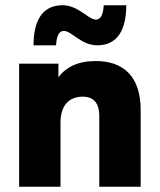

<svg xmlns="http://www.w3.org/2000/svg" viewBox="-20 -713 610 733"><path d="M517 0V-294C517 -421 451 -480 346 -480C278 -480 232 -457 203 -418V-470H53V0H211V-245C211 -312 245 -344 296 -344C338 -344 359 -319 359 -270V0ZM351 -540C432 -540 462 -604 462 -693H376C374 -656 364 -638 346 -638C318 -638 279 -693 219 -693C138 -693 108 -629 108 -540H194C196 -577 206 -595 224 -595C253 -595 290 -540 351 -540Z"/></svg>

Font: Celebes ExtraBold
Style: Regular
Weight: 800
Designer: Anugrah Pasau
Foundry: Lafontype
Version: Version 1.000